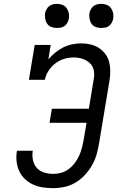

<svg xmlns="http://www.w3.org/2000/svg" viewBox="-20 -968 640 996"><path d="M256 8Q228 8 201.5 4Q175 0 151 -11Q127 -22 108.5 -40Q90 -58 79.5 -81Q69 -104 66 -131Q63 -158 68 -186H150Q146 -161 151 -137.5Q156 -114 171 -97Q186 -80 209 -73Q232 -66 256 -66Q277 -66 297 -71.5Q317 -77 335 -90Q353 -103 366.5 -120.5Q380 -138 389 -157Q398 -176 403.5 -196Q409 -216 413 -237L429 -331H237L249 -404H441L467 -562Q471 -585 465.5 -607Q460 -629 443.5 -643Q427 -657 406 -663.5Q385 -670 361 -670Q337 -670 312.5 -662.5Q288 -655 267 -639Q246 -623 231.5 -600.5Q217 -578 213 -554H130L160 -735H243L231 -660Q247 -679 266.5 -695Q286 -711 308 -722Q330 -733 354 -738Q378 -743 401 -743Q426 -743 449.5 -737.5Q473 -732 492.5 -719.5Q512 -707 526 -688.5Q540 -670 546 -647Q552 -624 552 -599.5Q552 -575 548 -550L494 -225Q489 -195 481 -166.5Q473 -138 457.5 -111Q442 -84 420.5 -60.5Q399 -37 372 -21Q345 -5 315 1.5Q285 8 256 8ZM505 -823Q490 -823 476.5 -828Q463 -833 455 -844.5Q447 -856 444.5 -870.5Q442 -885 444 -900Q446 -910 451.5 -920Q457 -930 465.5 -936.5Q474 -943 484.5 -945.5Q495 -948 506 -948Q521 -948 534.5 -942.5Q548 -937 556 -925.5Q564 -914 567 -899.5Q570 -885 567 -870Q565 -860 559.5 -850Q554 -840 545.5 -833.5Q537 -827 526.5 -825Q516 -823 505 -823ZM275 -823Q260 -823 246.5 -828Q233 -833 225 -844.5Q217 -856 214.5 -870.5Q212 -885 214 -900Q216 -910 221.5 -920Q227 -930 235.5 -936.5Q244 -943 254.5 -945.5Q265 -948 276 -948Q291 -948 304.5 -942.5Q318 -937 326 -925.5Q334 -914 337 -899.5Q340 -885 337 -870Q335 -860 329.5 -850Q324 -840 315.5 -833.5Q307 -827 296.5 -825Q286 -823 275 -823Z"/></svg>

Font: Iosevka Plex Etoile
Style: Italic
Weight: 400
Italic angle: -9°
Designer: Belleve Invis
Foundry: Belleve Invis
Version: Version 25.1.1; ttfautohint (v1.8.4)